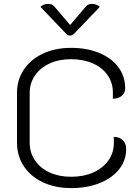

<svg xmlns="http://www.w3.org/2000/svg" viewBox="-20 -954 717 983"><path d="M67 -224V-478Q67 -545 102 -597.5Q137 -650 200 -679.5Q263 -709 344 -709Q425 -709 488 -683Q551 -657 586 -610Q621 -563 621 -502Q621 -478 603 -463Q585 -448 557 -449Q558 -454 558 -480Q558 -530 531 -569Q504 -608 455 -629.5Q406 -651 344 -651Q282 -651 234 -629Q186 -607 159 -567.5Q132 -528 132 -478V-224Q132 -173 159 -133Q186 -93 234 -71Q282 -49 344 -49Q408 -49 457.5 -71Q507 -93 535 -132.5Q563 -172 563 -222Q563 -246 562 -253Q590 -254 608 -237Q626 -220 626 -192Q626 -133 590 -87.5Q554 -42 490 -16.5Q426 9 344 9Q263 9 200 -20.5Q137 -50 102 -103Q67 -156 67 -224ZM420 -921Q430 -934 451 -934Q475 -934 491 -919L359 -781Q350 -772 339 -772Q328 -772 319 -781L187 -919Q202 -934 226 -934Q248 -934 258 -921L339 -826Z"/></svg>

Font: K2D ExtraLight
Style: Regular
Weight: 275
Designer: Katatrad Aksorn Co.,Ltd.
Foundry: Cadson Demak Co.,Ltd.
Version: Version 1.000; ttfautohint (v1.6)